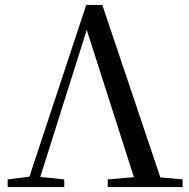

<svg xmlns="http://www.w3.org/2000/svg" viewBox="-20 -757 766 777"><path d="M416 0H719V-31L629 -39L394 -737H329L99 -42L11 -31V0H240V-31L143 -41L331 -636L522 -40L416 -31Z"/></svg>

Font: Noto Serif TC Medium
Style: Regular
Weight: 500
Designer: Ryoko NISHIZUKA 西塚涼子 (kana & ideographs); Frank Grießhammer (Latin, Greek & Cyrillic); Wenlong ZHANG 张文龙 (bopomofo); San
Foundry: Adobe
Version: Version 2.001;hotconv 1.1.0;makeotfexe 2.6.0